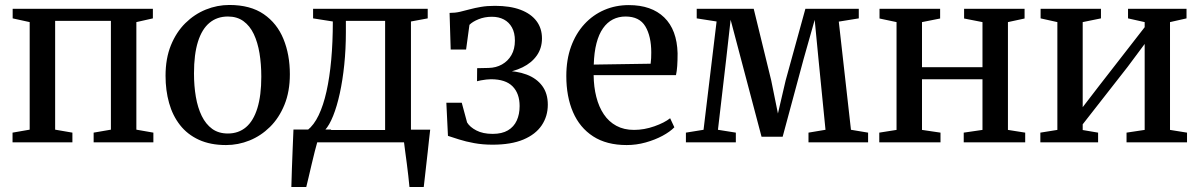

<svg xmlns="http://www.w3.org/2000/svg" viewBox="-20 -573 4830 773"><path d="M30.5 0V-39L99.5 -51V-484L31 -499V-537.5H595.5V-499L529 -484V-51L597.5 -39V0H357V-39L426.5 -51V-489H202V-51L271.5 -39V0Z M646.5 -268Q646.5 -337.5 668 -390.5Q689.5 -443.5 726.2 -479.8Q763 -516 808.8 -534.5Q854.5 -553 903.5 -553Q988 -553 1041.8 -516Q1095.5 -479 1121.2 -416Q1147 -353 1147 -274Q1147 -204.5 1125.2 -151.2Q1103.5 -98 1067 -62Q1030.5 -26 984.8 -7.5Q939 11 890 11Q827 11 780.8 -10.2Q734.5 -31.5 704.8 -69.5Q675 -107.5 660.8 -158.2Q646.5 -209 646.5 -268ZM897.5 -35.5Q940.5 -35.5 970.5 -61Q1000.5 -86.5 1016.2 -137.5Q1032 -188.5 1032 -264.5Q1032 -314.5 1024.8 -358.5Q1017.5 -402.5 1001.8 -435.8Q986 -469 960.2 -487.8Q934.5 -506.5 897.5 -506.5Q854 -506.5 823.5 -481.2Q793 -456 777 -405.2Q761 -354.5 761 -277.5Q761 -227 768.5 -183.2Q776 -139.5 792.2 -106.2Q808.5 -73 834.2 -54.2Q860 -35.5 897.5 -35.5Z M1202 0V-47L1218 -49Q1244 -69.5 1263 -109.2Q1282 -149 1294.5 -205Q1307 -261 1313.5 -332Q1320 -403 1320 -486.5L1240.5 -499V-537.5H1702V-499L1634.5 -486.5V0ZM1288.5 -49.5H1530.5V-489H1372.5V-443.5Q1372.5 -375 1366 -312.2Q1359.5 -249.5 1348 -197Q1336.5 -144.5 1321.2 -106.5Q1306 -68.5 1288.5 -49.5ZM1153 180Q1154 145 1155.2 106.8Q1156.5 68.5 1158.2 28.2Q1160 -12 1161.5 -51.5H1314L1258.5 -5Q1254 10.5 1247.5 35.8Q1241 61 1234.5 89.2Q1228 117.5 1222.2 141.8Q1216.5 166 1213 180ZM1628.5 180Q1626.5 159 1623.8 134.5Q1621 110 1617.8 85.2Q1614.5 60.5 1611.5 38.2Q1608.5 16 1606.5 -1L1567.5 -51H1712Q1709.5 -31 1707 -7.5Q1704.5 16 1701.8 40.8Q1699 65.5 1696.2 90.2Q1693.5 115 1690.8 138Q1688 161 1686 180Z M1963 9.5Q1923 9.5 1889 3.2Q1855 -3 1828.5 -11.5Q1802 -20 1783.5 -26L1777 -159.5H1839L1860.5 -80Q1871.5 -61.5 1897.8 -47.8Q1924 -34 1963.5 -34Q2001 -34 2025 -48.2Q2049 -62.5 2060.5 -87.8Q2072 -113 2072 -146Q2072 -196.5 2043.8 -225.2Q2015.5 -254 1956.5 -254Q1949.5 -254 1938 -252.8Q1926.5 -251.5 1916 -249.5Q1905.5 -247.5 1900.5 -246L1901 -298.5L1947 -299.5Q1977 -300 2001 -313.5Q2025 -327 2039 -351.2Q2053 -375.5 2053 -409.5Q2053 -441 2041.2 -462.2Q2029.5 -483.5 2008.8 -494.5Q1988 -505.5 1960.5 -505.5Q1931 -505.5 1906.5 -495.5Q1882 -485.5 1870 -473L1856.5 -373.5H1794.5L1790 -521Q1812.5 -521 1831.8 -525.5Q1851 -530 1871.2 -535.5Q1891.5 -541 1916 -545.2Q1940.5 -549.5 1973 -549.5Q2034 -549.5 2076 -533.5Q2118 -517.5 2140 -488.2Q2162 -459 2162 -418.5Q2162 -379 2141.2 -349.5Q2120.5 -320 2083.8 -302Q2047 -284 1999.5 -278L2006 -288Q2060 -288 2100.2 -272.8Q2140.5 -257.5 2163 -227.2Q2185.5 -197 2185.5 -151.5Q2185.5 -105 2161 -68.5Q2136.5 -32 2087.2 -11.2Q2038 9.5 1963 9.5Z M2503 11Q2422 11 2368 -24Q2314 -59 2287 -121.5Q2260 -184 2260 -267Q2260 -333 2279.2 -385.8Q2298.5 -438.5 2332.8 -475.8Q2367 -513 2412.8 -532.8Q2458.5 -552.5 2511.5 -552.5Q2603 -552.5 2654.2 -502.8Q2705.5 -453 2708 -358.5Q2708 -328.5 2706.5 -307.2Q2705 -286 2701.5 -270.5H2370Q2370.5 -223 2380.8 -182.8Q2391 -142.5 2411 -112.8Q2431 -83 2461.5 -66.5Q2492 -50 2532.5 -50Q2573.5 -50 2614.5 -64.5Q2655.5 -79 2678 -97L2695 -60.5Q2677.5 -42.5 2647.2 -26.2Q2617 -10 2579.5 0.5Q2542 11 2503 11ZM2370.5 -313 2599.5 -316.5Q2601 -326.5 2601.5 -338.8Q2602 -351 2602 -361.5Q2602 -427 2578.2 -466.8Q2554.5 -506.5 2498.5 -506.5Q2470.5 -506.5 2447.5 -494.8Q2424.5 -483 2407.8 -459.2Q2391 -435.5 2381.5 -399Q2372 -362.5 2370.5 -313Z M2741.5 0V-39L2812.5 -50.5L2865 -486.5L2785 -499V-537.5H3014.5L3085 -249L3112 -116L3143 -249L3222.5 -537.5H3437.5V-499L3357 -486L3406 -50.5L3475 -39V0H3235V-39L3303.5 -50.5L3275.5 -332.5L3260 -493L3215 -334L3131 -22.5H3046L2963.5 -334.5L2921.5 -493.5L2903.5 -333.5L2870.5 -50.5L2942.5 -39V0Z M3520 0V-39L3589.5 -50V-484L3521 -498.5V-537.5H3765V-498.5L3692 -484V-302.5H3935.5V-484L3861.5 -498.5V-537.5H4105V-498.5L4038 -484V-50L4107.5 -39V0H3860V-39L3935.5 -50V-254H3692V-50L3766.5 -39V0Z M4168.5 0V-39L4237 -50V-484L4169.5 -499V-537.5H4412.5V-499L4339 -484V-141.5L4403.5 -225.5L4588.5 -463.5V-484L4521.5 -499V-537.5H4757V-499L4690.5 -484V-50L4759 -39V0H4515.5V-39L4588.5 -50V-396L4520 -304L4339 -72.5V-49.5L4401 -39V0Z"/></svg>

Font: Merriweather 60pt
Style: Regular
Weight: 400
Version: Version 2.100